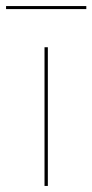

<svg xmlns="http://www.w3.org/2000/svg" viewBox="-37 -614 305 634"><path d="M-17 -594H248V-584H-17ZM110 -458H121V0H110Z"/></svg>

Font: Ysabeau SC Hairline
Style: Regular
Weight: 100
Designer: Christian Thalmann (Catharsis Fonts)
Version: Version 0.003